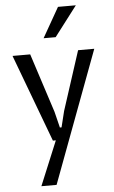

<svg xmlns="http://www.w3.org/2000/svg" viewBox="-66 -825 674 1131"><g transform="rotate(-5 271.0 -260.0)"><path d="M29.3 -517.6H133.8L247.1 -168L270.5 -73.2H280.3L303.7 -168L417 -517.6H512.7L221.7 261.7H131.8L240.2 0H222.7ZM220.7 -605.5 321.3 -782.2H426.8L292 -605.5Z"/></g></svg>

Font: Proza Libre
Style: Regular
Weight: 400
Designer: Jasper de Waard
Foundry: Jasper de Waard
Version: Version 1.000; ttfautohint (v1.4.1.8-43bc)